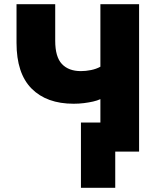

<svg xmlns="http://www.w3.org/2000/svg" viewBox="-20 -725 775 918"><path d="M531 173H367V-139H580V0H531ZM460 0V-251Q445 -244 425 -239.5Q405 -235 381.5 -232Q358 -229 332 -229Q203 -229 131 -301.5Q59 -374 59 -520V-705H244V-530Q244 -453 276 -419Q308 -385 367 -385Q390 -385 415 -390Q440 -395 460 -406V-705H645V0Z"/></svg>

Font: Nunito Sans 7pt SemiCondensed Black
Style: Regular
Weight: 900
Width: 4
Designer: Vernon Adams
Foundry: Vernon Adams
Version: Version 3.101;gftools[0.9.27]